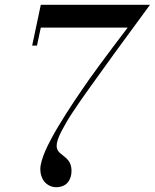

<svg xmlns="http://www.w3.org/2000/svg" viewBox="-20 -770 645 800"><path d="M148 -66Q148 -80.4 153.9 -100.5Q159.8 -120.6 169.2 -142.4Q178.8 -164.1 193.1 -190.9Q207.5 -217.8 222.1 -242.2Q236.6 -266.8 255.2 -295.9Q273.9 -325 289.2 -348.1Q304.6 -371.1 323 -398Q374.5 -474.6 512 -655H150L134 -580H114L150 -750H605Q438.9 -524.8 349 -398Q329.9 -371.2 315.6 -350.7Q301.4 -330.1 284.9 -305.4Q268.5 -280.8 257.1 -261.2Q245.8 -241.8 235.8 -222.6Q225.9 -203.5 220.9 -188.2Q216 -172.9 216 -162Q216 -153.4 219.4 -146.2Q222.9 -139.1 228.3 -134Q233.8 -128.9 240.4 -123.9Q247 -118.9 253.6 -113Q260.2 -107.1 265.7 -100.1Q271.1 -93 274.6 -82.2Q278 -71.4 278 -58Q278 -43.9 274.1 -31.8Q270.2 -19.6 262.6 -10.2Q255 -0.8 242.5 4.6Q230 10 214 10Q201.1 10 189.3 4.9Q177.5 -0.1 168.2 -9.5Q159 -18.9 153.5 -33.6Q148 -48.2 148 -66Z"/></svg>

Font: Bodoni* 11
Style: Italic
Weight: 400
Italic angle: -13°
Version: Version 1.002